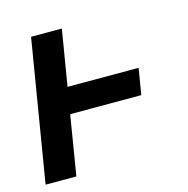

<svg xmlns="http://www.w3.org/2000/svg" viewBox="-83 -600 667 681"><g transform="rotate(-15 250.0 -260.0)"><path d="M3 0 89 -520H202L168 -315H429L413 -219H152L116 0Z"/></g></svg>

Font: Iosevka Term Curly Oblique
Style: Bold
Weight: 700
Italic angle: -9°
Designer: Belleve Invis
Foundry: Belleve Invis
Version: Version 32.3.0